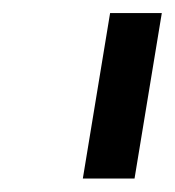

<svg xmlns="http://www.w3.org/2000/svg" viewBox="-20 -747 264 290"><path d="M224.4 -727.3 183.2 -477.3H105.1L146.3 -727.3Z"/></svg>

Font: Inter UI
Style: Italic
Weight: 400
Italic angle: -9.39999°
Designer: Rasmus Andersson
Foundry: rsms
Version: 3.2;8d6f07862